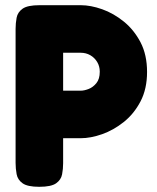

<svg xmlns="http://www.w3.org/2000/svg" viewBox="-20 -711 606 739"><path d="M131 8Q86 8 67 -5.5Q48 -19 44 -40.5Q40 -62 40 -84V-600Q40 -622 44 -643Q48 -664 67 -677.5Q86 -691 132 -691H291Q329 -691 373 -675.5Q417 -660 456.5 -628Q496 -596 521 -548Q546 -500 546 -434Q546 -369 521 -321Q496 -273 456.5 -241.5Q417 -210 373 -194.5Q329 -179 290 -179H223V-83Q223 -61 219 -40Q215 -19 196 -5.5Q177 8 131 8ZM223 -362H291Q304 -362 321 -368.5Q338 -375 351 -391Q364 -407 364 -435Q364 -456 354 -472.5Q344 -489 327.5 -498.5Q311 -508 290 -508H223Z"/></svg>

Font: Fredoka SemiCondensed
Style: Bold
Weight: 700
Width: 4
Designer: Ben Nathan
Foundry: Milena B. Brandão, Ben Nathan
Version: Version 2.001